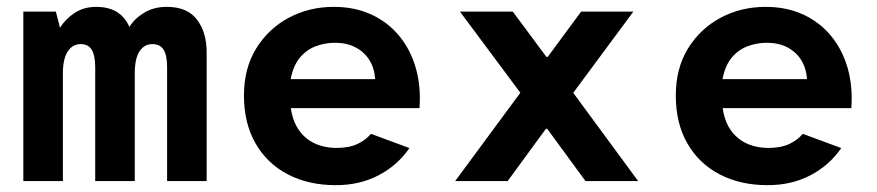

<svg xmlns="http://www.w3.org/2000/svg" viewBox="-20 -530 2568 562"><path d="M48.3 0V-496H143.5L155.6 -448.8Q171.5 -474.4 198.4 -492.1Q225.3 -509.9 261.3 -509.9Q297.8 -509.9 322 -495Q346.1 -480.2 358.7 -451.3Q374.4 -476.3 402.5 -493.1Q430.6 -509.9 468.3 -509.9Q528 -509.9 556.4 -472.9Q584.9 -435.9 584.9 -375.8V0H469.1V-333.8Q469.1 -367.8 458.9 -384.4Q448.6 -400.9 426.4 -400.9Q402.3 -400.9 388.4 -379.8Q374.5 -358.7 374.5 -315.7V0H258.7V-334Q258.7 -367.3 248.6 -384.1Q238.5 -400.9 216.4 -400.9Q192.3 -400.9 178.2 -379.3Q164.1 -357.7 164.1 -314.7V0Z M962.8 12Q882.7 12 822.2 -19.8Q761.6 -51.5 727.9 -110.4Q694.1 -169.3 694.1 -250.5Q694.1 -329.7 729.7 -387.8Q765.3 -445.9 825 -477.9Q884.8 -509.9 956.9 -509.9Q1018 -509.9 1066.3 -487.8Q1114.6 -465.7 1147.8 -425.8Q1181 -386 1196.8 -332Q1212.5 -277.9 1207.9 -213.5H831.2Q835.9 -182.2 848 -160.2Q860.2 -138.2 878.5 -124.1Q896.8 -109.9 918.9 -103.5Q940.9 -97 964.7 -97Q1001.3 -97 1026 -108.4Q1050.6 -119.9 1065.7 -138.3L1178.4 -96.6Q1144 -46.3 1088.7 -17.2Q1033.4 12 962.8 12ZM830.9 -298.4H1078.2Q1075.9 -330.9 1060.9 -354.7Q1045.9 -378.4 1020.2 -391.6Q994.6 -404.8 960.8 -404.8Q930.5 -404.8 903.4 -394.3Q876.2 -383.8 857.1 -360.5Q838.1 -337.1 830.9 -298.4Z M1312.3 0 1503.1 -258.5 1326.3 -496H1481L1579.3 -363.6H1583.3L1681 -496H1833.9L1657.9 -258.3L1847.9 0H1693.8L1581.8 -152.9H1577.8L1466 0Z M2226.8 12Q2146.7 12 2086.2 -19.8Q2025.6 -51.5 1991.9 -110.4Q1958.1 -169.3 1958.1 -250.5Q1958.1 -329.7 1993.7 -387.8Q2029.3 -445.9 2089 -477.9Q2148.8 -509.9 2220.9 -509.9Q2282 -509.9 2330.3 -487.8Q2378.6 -465.7 2411.8 -425.8Q2445 -386 2460.8 -332Q2476.5 -277.9 2471.9 -213.5H2095.2Q2099.9 -182.2 2112 -160.2Q2124.2 -138.2 2142.5 -124.1Q2160.8 -109.9 2182.9 -103.5Q2204.9 -97 2228.7 -97Q2265.3 -97 2290 -108.4Q2314.6 -119.9 2329.7 -138.3L2442.4 -96.6Q2408 -46.3 2352.7 -17.2Q2297.4 12 2226.8 12ZM2094.9 -298.4H2342.2Q2339.9 -330.9 2324.9 -354.7Q2309.9 -378.4 2284.2 -391.6Q2258.6 -404.8 2224.8 -404.8Q2194.5 -404.8 2167.4 -394.3Q2140.2 -383.8 2121.1 -360.5Q2102.1 -337.1 2094.9 -298.4Z"/></svg>

Font: Atkinson Hyperlegible Mono ExtraLight
Style: Regular
Weight: 200
Monospace: yes
Designer: Elliott Scott, Megan Eiswerth, Linus Boman, Theodore Petrosky, Letters from Sweden
Foundry: Applied Design Works, Letters from Sweden
Version: Version 2.001